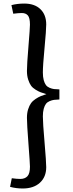

<svg xmlns="http://www.w3.org/2000/svg" viewBox="-20 -842 412 1089"><path d="M108.9 227.1Q71.8 227.1 37.1 217.8L46.9 168.9Q75.2 172.9 95.2 172.9Q121.1 172.9 135.5 157.7Q149.9 142.6 149.9 103Q149.9 85.9 141.4 -26.1Q132.8 -138.2 132.8 -173.8Q132.8 -201.2 139.6 -222.4Q146.5 -243.7 156 -256.8Q165.5 -270 181.9 -280.8Q198.2 -291.5 210.9 -296.6Q223.6 -301.8 243.2 -308.1Q223.1 -314 211.2 -318.4Q199.2 -322.8 182.4 -333Q165.5 -343.3 156.2 -356Q147 -368.7 139.9 -390.4Q132.8 -412.1 132.8 -439.9Q132.8 -476.1 141.4 -579.3Q149.9 -682.6 149.9 -702.1Q149.9 -741.2 137.9 -754.6Q126 -768.1 104 -768.1Q85.4 -768.1 55.2 -764.2L44.9 -813Q79.1 -821.8 117.2 -821.8Q176.3 -821.8 209.2 -790Q242.2 -758.3 242.2 -703.1Q242.2 -671.9 232.7 -571Q223.1 -470.2 223.1 -431.2Q223.1 -405.3 228 -387.5Q232.9 -369.6 240.5 -359.6Q248 -349.6 261.2 -344Q274.4 -338.4 286.4 -336.9Q298.3 -335.4 316.9 -335V-277.8Q298.8 -277.3 286.6 -275.6Q274.4 -273.9 261.2 -268.3Q248 -262.7 240.5 -252.7Q232.9 -242.7 228 -224.9Q223.1 -207 223.1 -182.1Q223.1 -145 232.7 -34.2Q242.2 76.7 242.2 106Q242.2 161.6 206.5 194.3Q170.9 227.1 108.9 227.1Z"/></svg>

Font: Literata Book
Style: Regular
Weight: 400
Designer: Latin by Veronika Burian and Jose Scaglione. Greek by Irene Vlachou. Cyrillic by Vera Evstafieva
Foundry: TypeTogether
Version: Version 2.003;PS 002.003;hotconv 1.0.88;makeotf.lib2.5.64775